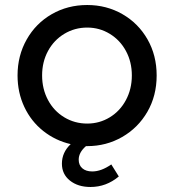

<svg xmlns="http://www.w3.org/2000/svg" viewBox="-20 -571 694 766"><path d="M323 12Q294 37 294 66Q294 88 308.5 100.5Q323 113 348 113Q384 113 424 85L454 133Q404 175 341 175Q291 175 259 149.5Q227 124 227 82Q227 37 262 4Q201 -10 152.5 -48.5Q104 -87 77 -144.5Q50 -202 50 -270Q50 -349 86.5 -413.5Q123 -478 186.5 -514.5Q250 -551 328 -551Q405 -551 468.5 -514.5Q532 -478 568.5 -414Q605 -350 605 -270Q605 -189 568 -125Q531 -61 467.5 -24.5Q404 12 328 12ZM328 -78Q377 -78 418 -103Q459 -128 482.5 -172Q506 -216 506 -270Q506 -324 482.5 -367.5Q459 -411 418 -436Q377 -461 328 -461Q278 -461 236.5 -436Q195 -411 171.5 -367.5Q148 -324 148 -270Q148 -216 171.5 -172Q195 -128 236.5 -103Q278 -78 328 -78Z"/></svg>

Font: BLUETTI 2.0 Normal
Style: Normal
Weight: 400
Designer: Stijn de Vries
Foundry: tokotype
Version: Version 2.005;October 31, 2023;FontCreator 14.0.0.2814 64-bi